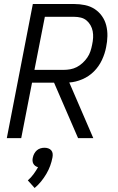

<svg xmlns="http://www.w3.org/2000/svg" viewBox="-20 -690 590 959"><path d="M370 0 250 -277H140L86 0H14L144 -670H350Q378 -670 404.5 -664.5Q431 -659 452.5 -645Q474 -631 489 -610Q504 -589 510.5 -563.5Q517 -538 516.5 -510Q516 -482 510 -454Q504 -422 489 -390Q474 -358 449 -333Q424 -308 391 -294Q358 -280 326 -278L446 0ZM152 -341H298Q314 -341 331 -344Q348 -347 363.5 -355Q379 -363 392.5 -375.5Q406 -388 416 -402.5Q426 -417 431.5 -433.5Q437 -450 440 -466Q444 -484 445 -501Q446 -518 443 -534Q440 -550 432 -564Q424 -578 412 -588Q400 -598 384 -602Q368 -606 351 -606H204ZM153 249 119 211Q135 197 147.5 180Q160 163 170 145Q162 143 156 138.5Q150 134 146.5 127.5Q143 121 142.5 113Q142 105 144 97Q146 87 151 77.5Q156 68 164 61Q172 54 182 51Q192 48 202 48Q212 48 221 51Q230 54 236 61Q242 68 243 77.5Q244 87 242 97Q238 118 230.5 138.5Q223 159 211.5 178.5Q200 198 185.5 216Q171 234 153 249Z"/></svg>

Font: Lode Term
Style: Italic
Weight: 400
Italic angle: -11°
Monospace: yes
Designer: Belleve Invis
Foundry: Belleve Invis
Version: Version 29.2.0